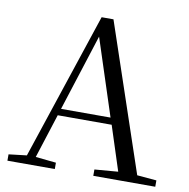

<svg xmlns="http://www.w3.org/2000/svg" viewBox="-81 -814 881 894"><g transform="rotate(10 359.0 -367.0)"><path d="M332 -643 450 -281H216ZM418 0H711V-30L619 -38L384 -734H328L97 -40L12 -30V0H236V-30L139 -40L206 -249H461L529 -39L418 -30Z"/></g></svg>

Font: Source Han Serif CN
Style: Regular
Weight: 400
Designer: Ryoko NISHIZUKA 西塚涼子 (kana & ideographs); Frank Grießhammer (Latin, Greek & Cyrillic); Wenlong ZHANG 张文龙 (bopomofo); San
Foundry: Adobe
Version: Version 2.003;hotconv 1.1.1;makeotfexe 2.6.0